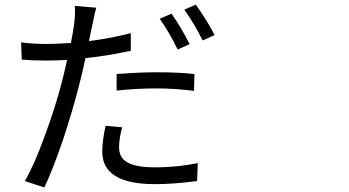

<svg xmlns="http://www.w3.org/2000/svg" viewBox="-20 -785 1540 848"><path d="M175.8 43 89.8 14.6Q130.9 -55.7 178.7 -187.5Q222.7 -306.6 252 -418Q260.7 -450.2 276.4 -520.5Q229.5 -517.6 188.5 -517.6Q122.1 -517.6 76.2 -521.5L73.2 -597.7Q127 -590.8 189.5 -590.8Q218.8 -590.8 284.2 -594.7Q290 -594.7 293 -594.7Q301.8 -637.7 307.6 -679.7Q313.5 -732.4 310.5 -758.8L405.3 -751Q399.4 -734.4 390.6 -687.5Q388.7 -678.7 387.7 -674.8L373 -603.5Q472.7 -616.2 557.6 -638.7V-560.5Q453.1 -538.1 357.4 -528.3Q346.7 -475.6 327.1 -399.4Q298.8 -290 257.8 -166Q211.9 -32.2 175.8 43ZM664.1 28.3Q431.6 28.3 431.6 -115.2Q431.6 -161.1 446.3 -229.5L519.5 -222.7Q505.9 -172.9 505.9 -134.8Q505.9 -93.8 534.2 -73.2Q571.3 -45.9 665 -45.9Q760.7 -45.9 853.5 -64.5L850.6 14.6Q747.1 28.3 664.1 28.3ZM836.9 -383.8Q747.1 -394.5 673.8 -394.5Q580.1 -394.5 495.1 -384.8V-458Q596.7 -465.8 671.9 -465.8Q769.5 -465.8 838.9 -458ZM764.6 -566.4Q726.6 -644.5 685.5 -702.1L737.3 -724.6Q781.2 -663.1 817.4 -589.8ZM875 -606.4Q835 -686.5 793.9 -742.2L844.7 -764.6Q897.5 -690.4 927.7 -629.9Z"/></svg>

Font: Bpmf GenYo Gothic R
Style: R
Weight: 400
Foundry: But Ko
Version: Version 1.320